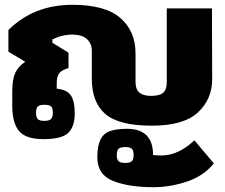

<svg xmlns="http://www.w3.org/2000/svg" viewBox="-20 -564 938 799"><path d="M31 -125V-185Q31 -232 43 -259.5Q55 -287 85 -307L15 -349V-439Q120 -544 282 -544Q418 -544 481 -489Q544 -434 544 -342V-223Q544 -192 560.5 -178.5Q577 -165 609 -165Q644 -165 659 -178Q674 -191 674 -223V-529H862L863 -235Q863 -151 803.5 -96Q744 -41 612 -41Q475 -41 418.5 -89.5Q362 -138 362 -237V-353Q362 -383 341.5 -401.5Q321 -420 281 -420Q238 -420 198 -400V-386L265 -345V-281Q236 -272 226 -258.5Q216 -245 216 -217V-195Q258 -191 274.5 -167.5Q291 -144 291 -92Q291 -37 264 -11Q237 15 161 15Q87 15 59 -19Q31 -53 31 -125ZM200 -95Q200 -114 192.5 -121Q185 -128 165 -128Q145 -128 137.5 -121Q130 -114 130 -95Q130 -75 137.5 -68Q145 -61 165 -61Q185 -61 192.5 -69Q200 -77 200 -95ZM385 91Q385 44 397.5 18Q410 -8 436.5 -18Q463 -28 508 -28Q617 -28 617 81Q632 83 652 83Q722 83 789 20L870 116Q827 169 757 192Q687 215 619 215Q516 215 450.5 189Q385 163 385 91ZM536 81Q536 62 528.5 55Q521 48 501 48Q481 48 473.5 55Q466 62 466 81Q466 100 473.5 107Q481 114 501 114Q521 114 528.5 107Q536 100 536 81Z"/></svg>

Font: Pridi
Style: Bold
Weight: 700
Designer: Katatrad Team
Foundry: CadsonDemak
Version: Version 1.001